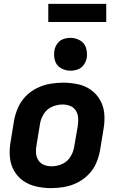

<svg xmlns="http://www.w3.org/2000/svg" viewBox="-20 -966 616 994"><path d="M245 8Q278 8 312.5 2Q347 -4 379.5 -20Q412 -36 438 -62.5Q464 -89 478 -121.5Q492 -154 498 -188L516 -298Q523 -337 520 -375.5Q517 -414 499 -446.5Q481 -479 451 -500.5Q421 -522 383 -530Q345 -538 306 -538Q273 -538 238.5 -532Q204 -526 171.5 -510Q139 -494 113.5 -468Q88 -442 73.5 -409Q59 -376 53 -343L35 -233Q28 -193 31 -154.5Q34 -116 52 -83.5Q70 -51 100 -30Q130 -9 168 -0.5Q206 8 245 8ZM247 -105Q226 -105 207.5 -112.5Q189 -120 178.5 -136.5Q168 -153 166.5 -173.5Q165 -194 169 -214L187 -324Q191 -351 207 -376.5Q223 -402 250 -413.5Q277 -425 304 -425Q325 -425 343.5 -417.5Q362 -410 372.5 -393.5Q383 -377 384.5 -357Q386 -337 383 -316L364 -206Q360 -179 344 -153.5Q328 -128 301 -116.5Q274 -105 247 -105ZM345 -600Q364 -600 382.5 -606.5Q401 -613 413 -629.5Q425 -646 429 -665Q433 -692 425.5 -717.5Q418 -743 395 -756.5Q372 -770 345 -770Q326 -770 307.5 -763.5Q289 -757 277 -740.5Q265 -724 262 -706Q257 -678 264.5 -652.5Q272 -627 295 -613.5Q318 -600 345 -600ZM230 -852H530V-946H230Z"/></svg>

Font: Iosevka Sparkle Extrabold
Style: Italic
Weight: 800
Italic angle: -9°
Designer: Belleve Invis
Foundry: Belleve Invis
Version: Version 4.5.0; ttfautohint (v1.8.3)